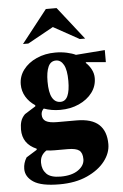

<svg xmlns="http://www.w3.org/2000/svg" viewBox="-62 -750 662 1034"><g transform="rotate(-5 269.0 -233.5)"><path d="M256 -159Q209 -159 168 -174Q154 -161 154 -142Q154 -117 173 -106Q192 -95 234 -95H338Q420 -95 459 -59Q498 -23 498 47Q498 95 464 139Q430 183 367 211.5Q304 240 218 240Q120 240 77.5 212Q35 184 35 141Q35 109 53 80L111 44V38Q36 6 36 -72Q36 -97 42 -116.5Q48 -136 65 -153L124 -190V-196Q92 -217 74 -247.5Q56 -278 56 -314Q56 -358 82.5 -393Q109 -428 154.5 -448.5Q200 -469 256 -469Q289 -469 318.5 -462.5Q348 -456 366 -447L523 -459V-394L418 -403L414 -400Q432 -384 444 -361.5Q456 -339 456 -314Q456 -270 429.5 -235Q403 -200 357.5 -179.5Q312 -159 256 -159ZM261 -202Q288 -202 300.5 -230Q313 -258 313 -311Q313 -370 297.5 -398Q282 -426 256 -426Q227 -426 214 -397Q201 -368 201 -317Q201 -258 216.5 -230Q232 -202 261 -202ZM128 116Q128 152 150.5 175.5Q173 199 227 199Q288 199 322.5 174.5Q357 150 357 116Q357 82 339.5 68.5Q322 55 278 55H206Q183 55 163 52Q146 63 137 78.5Q128 94 128 116ZM87 -530 226 -707H284L423 -530H394L255 -607L116 -530Z"/></g></svg>

Font: Spectral ExtraBold
Style: Regular
Weight: 800
Designer: Jean-Baptiste Levee
Foundry: Production Type
Version: Version 2.001